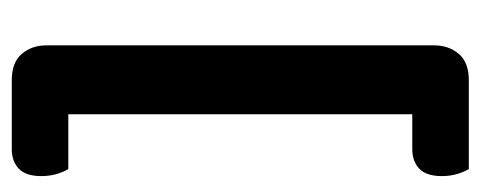

<svg xmlns="http://www.w3.org/2000/svg" viewBox="-265 -430 816 326"><g transform="rotate(90 143.0 -267.0)"><path d="M267 -655Q272 -647 275.5 -635Q279 -623 279 -609Q279 -583 266.5 -571Q254 -559 233 -559H174V25H267Q272 33 275.5 45Q279 57 279 71Q279 97 266.5 109Q254 121 233 121H116Q86 121 71.5 104Q57 87 57 62V-596Q57 -621 71.5 -638Q86 -655 116 -655Z"/></g></svg>

Font: Baloo Chettan 2 SemiBold
Style: Regular
Weight: 600
Designer: Maithili Shingre, Unnati Kotecha and Ek Type
Foundry: Ek Type
Version: Version 1.640;hotconv 1.0.111;makeotfexe 2.5.65597; ttfautoh